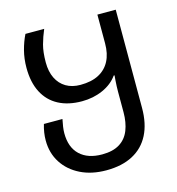

<svg xmlns="http://www.w3.org/2000/svg" viewBox="-108 -807 840 910"><g transform="rotate(-15 312.5 -352.0)"><path d="M303 10Q231 10 176.5 -17Q122 -44 91.5 -91.5Q61 -139 61 -201Q61 -220 64 -239.5Q67 -259 73 -279H164Q160 -260 157.5 -243Q155 -226 155 -211Q155 -142 194 -105Q233 -68 303 -68Q356 -68 389 -88.5Q422 -109 437 -147Q452 -185 452 -235V-337Q452 -349 452.5 -362.5Q453 -376 454 -389.5Q455 -403 456 -415H452Q426 -378 379 -357Q332 -336 276 -336Q209 -336 161 -361.5Q113 -387 87.5 -436.5Q62 -486 62 -557Q62 -602 72.5 -642Q83 -682 99 -714H191Q176 -679 166.5 -644Q157 -609 157 -558Q157 -513 173 -480.5Q189 -448 218.5 -430.5Q248 -413 289 -413Q343 -413 379 -432Q415 -451 433.5 -486.5Q452 -522 452 -573V-714H542V-232Q542 -155 514.5 -101Q487 -47 433.5 -18.5Q380 10 303 10Z"/></g></svg>

Font: Noto Sans Ambassadori
Style: Regular
Weight: 400
Designer: Monotype Design Team
Foundry: Monotype Imaging Inc.
Version: Version 2.013